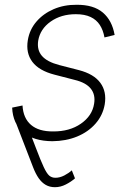

<svg xmlns="http://www.w3.org/2000/svg" viewBox="-20 -573 519 795"><path d="M75.7 -98.1Q108.9 -12.2 128.7 39.8Q148.4 91.8 160.9 118.4Q173.3 145 183.8 154.1Q194.3 163.1 209.5 163.1Q227.5 163.1 246.1 153.6Q264.6 144 277.3 132.3L290.5 165.5Q274.4 179.7 252.4 190.9Q230.5 202.1 207.5 202.1Q186 202.1 169.4 192.6Q152.8 183.1 140.1 164.8Q127.4 146.5 117.2 120.1L40.5 -78.6ZM454.6 -428.2 412.6 -418Q407.2 -448.2 393.3 -469.7Q379.4 -491.2 355 -502.7Q330.6 -514.2 293.9 -514.2Q232.9 -514.2 189.7 -483.6Q146.5 -453.1 138.2 -404.8Q132.3 -366.2 153.6 -341.6Q174.8 -316.9 225.1 -303.7L306.6 -282.7Q368.7 -266.6 395.5 -230Q422.4 -193.4 413.6 -140.6Q405.8 -95.7 375.7 -61.3Q345.7 -26.9 299.6 -7.8Q253.4 11.2 196.8 11.7Q119.6 11.2 76.4 -24.9Q33.2 -61 30.3 -127.4L73.2 -136.2Q76.2 -83.5 108.4 -55.9Q140.6 -28.3 199.7 -28.8Q268.1 -28.3 314.9 -60.8Q361.8 -93.3 369.6 -143.1Q376 -180.7 356 -205.8Q335.9 -231 289.1 -242.2L206.1 -263.7Q141.6 -280.3 114 -316.9Q86.4 -353.5 95.2 -406.7Q102.5 -450.7 130.9 -483.6Q159.2 -516.6 202.4 -535.2Q245.6 -553.7 297.4 -553.2Q367.2 -553.7 405.8 -521Q444.3 -488.3 454.6 -428.2Z"/></svg>

Font: Inter Tight ExtraLight
Style: Italic
Weight: 250
Italic angle: -9.39999°
Designer: Rasmus Andersson
Foundry: rsms
Version: Version 3.004